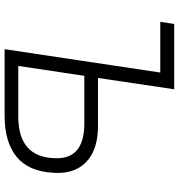

<svg xmlns="http://www.w3.org/2000/svg" viewBox="8 -766 759 814"><g transform="rotate(90 387.0 -359.5)"><path d="M189 0 288 -660H73L82 -719H359L311 -396H513Q582 -396 627.5 -373.5Q673 -351 695 -309Q717 -267 713 -208Q708 -103 646 -51.5Q584 0 470 0ZM260 -58H474Q560 -58 604 -96Q648 -134 651 -209Q655 -274 618 -306Q581 -338 504 -338H302Z"/></g></svg>

Font: Nunitoga
Style: Light Italic
Weight: 300
Italic angle: -9°
Designer: Vernon Adams
Foundry: Vernon Adams
Version: Version 1.0